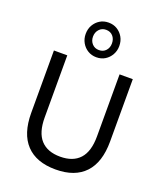

<svg xmlns="http://www.w3.org/2000/svg" viewBox="-179 -1130 1073 1256"><g transform="rotate(20 357.5 -502.0)"><path d="M358 9Q224 9 153.5 -65.5Q83 -140 83 -285V-719H176V-287Q176 -182 222.5 -131Q269 -80 358 -80Q447 -80 493.5 -131Q540 -182 540 -287V-719H632V-285Q632 -140 562 -65.5Q492 9 358 9ZM358 -772Q325 -772 298.5 -788Q272 -804 256.5 -831.5Q241 -859 241 -892Q241 -927 256.5 -954Q272 -981 298 -997Q324 -1013 358 -1013Q392 -1013 418 -997Q444 -981 459.5 -954Q475 -927 475 -892Q475 -859 459.5 -831.5Q444 -804 418 -788Q392 -772 358 -772ZM358 -822Q388 -822 406 -842Q424 -862 424 -892Q424 -923 406 -943Q388 -963 358 -963Q329 -963 310.5 -942.5Q292 -922 292 -892Q292 -862 310.5 -842Q329 -822 358 -822Z"/></g></svg>

Font: Nunitoga
Style: Medium
Weight: 500
Designer: Vernon Adams
Foundry: Vernon Adams
Version: Version 1.0